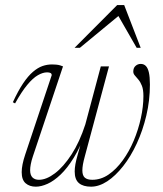

<svg xmlns="http://www.w3.org/2000/svg" viewBox="-20 -710 629 739"><path d="M368 -454.5H399.5L306 -106.5Q301.5 -90 299.2 -77Q297 -64 297 -54Q297 -34.5 306.5 -26.2Q316 -18 335 -18Q368.5 -18 398 -38.2Q427.5 -58.5 452.2 -92.5Q477 -126.5 494.8 -168.8Q512.5 -211 522.2 -255.5Q532 -300 532 -340.5Q532 -365 526.2 -379.8Q520.5 -394.5 512.5 -403.8Q504.5 -413 498.8 -419.8Q493 -426.5 493 -434.5Q493 -448.5 501.5 -456.2Q510 -464 521.5 -464Q533.5 -464 541.2 -456.2Q549 -448.5 553 -431.2Q557 -414 557 -384.5Q557 -323 543.2 -265.2Q529.5 -207.5 506.5 -157.8Q483.5 -108 454 -70.5Q424.5 -33 392.8 -12.2Q361 8.5 330.5 8.5Q300 8.5 283.8 -5.2Q267.5 -19 267.5 -50Q267.5 -62.5 270.2 -78Q273 -93.5 278.5 -112.5L303.5 -201.5H310Q289 -143.5 264 -103Q239 -62.5 213.2 -38Q187.5 -13.5 163 -2.5Q138.5 8.5 118 8.5Q94 8.5 78.8 -4.5Q63.5 -17.5 63.5 -47.5Q63.5 -74.5 77 -115L179 -420.5Q179 -426.5 174.5 -429Q170 -431.5 161 -431.5Q145 -431.5 125.8 -420.5Q106.5 -409.5 84.8 -383.2Q63 -357 38 -312L29.5 -316.5Q50 -361 69 -389.2Q88 -417.5 106.8 -433.5Q125.5 -449.5 143.5 -455.8Q161.5 -462 180.5 -462Q188.5 -462 196.5 -461.2Q204.5 -460.5 211.2 -458.5Q218 -456.5 222.5 -454.5L106.5 -108Q101 -91.5 98.5 -78.2Q96 -65 96 -55Q96 -36 105 -27Q114 -18 130 -18Q158.5 -18 191.5 -43Q224.5 -68 255.5 -115.8Q286.5 -163.5 308.5 -231.5ZM267 -526 431 -690.5H458L521.5 -526H506L428.5 -661H451L287.5 -526Z"/></svg>

Font: Newsreader 36pt ExtraLight
Style: Italic
Weight: 250
Italic angle: -17°
Designer: Hugues Gentile
Foundry: Production Type
Version: Version 1.003